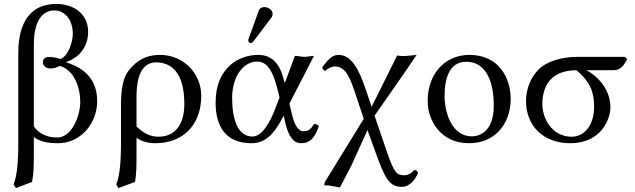

<svg xmlns="http://www.w3.org/2000/svg" viewBox="-20 -718 3227 976"><path d="M152 -75.3V-490C152 -641 217 -665 256 -665C310 -665 350 -617 350 -546C350 -504 327 -433 287 -418C259 -428 242 -428 227 -428C212 -428 198 -420 198 -403C198 -380 217 -370 236 -370C253 -370 264 -373 284 -383C357 -362 388 -274 388 -200C388 -134 348 -19 270 -19C209 -19 171.4 -47.1 152 -75.3ZM152 61V-21.3C181.5 1.4 221.1 10 276 10C390 10 474 -91 474 -204C474 -346.9 363.6 -385.4 317 -401V-403C385 -426 428 -483 428 -556C428 -650 352 -698 266 -698C132 -698 73 -600 73 -449V10C73 134 62 186 49 220L61 238L143 207C151 167 152 120 152 61Z M666 207C674 167 674 119 674 61V-17C702 0 728 10 771 10C905 10 1003 -78 1003 -231C1003 -345 913 -439 793 -439C746 -439 697 -426 655 -383C628 -356 595 -322 595 -184V10C595 134 584 186 571 220L582 238ZM917 -189C917 -82 868 -23 785 -23C740 -23 705 -45 674 -75V-228C674 -374 730 -401 773 -401C853 -401 917 -347 917 -189Z M1324 -682C1311 -682 1300 -676 1296 -665L1244 -522C1243 -519 1242 -515 1242 -512C1242 -505 1248 -499 1256 -499C1260 -499 1265 -503 1268 -507L1360 -629C1364 -634 1366 -642 1366 -647C1366 -667 1344 -682 1324 -682ZM1451 -191 1576 -434C1563 -434 1542 -429 1527 -429C1512 -429 1494 -434 1479 -434L1431.5 -306C1428.7 -298.5 1427.1 -294 1424.8 -304C1405 -391 1365.5 -439 1292 -439C1201 -439 1076 -380 1076 -196C1076 -72 1130 10 1258 10C1326 10 1372 -31 1422 -130L1431 -91C1447 -23 1473 10 1510 10C1554 10 1579 -14 1601 -77C1595 -84 1588 -88 1576 -88C1559 -58 1546 -51 1521 -51C1498 -51 1478 -80 1465 -133ZM1401 -222 1385 -181C1351 -86 1309 -24 1263 -24C1189 -24 1160 -111 1160 -219C1160 -334 1220 -405 1287 -405C1347 -405 1373 -339 1396 -243Z M1782 -255 1829 -114 1631 208 1628 224 1654 225 1708 235 1765 126 1848 -57 1887 51C1935 183 1956 232 2023 232C2038.8 232 2057.4 224.7 2073 210C2086.1 197.7 2096.8 179.8 2105 162C2103.4 153.6 2097 147 2086 146C2073 161 2055 173 2037 173C1997 173 1985 165 1945 49L1884 -130L2025 -332L2098 -439C2098 -439 2050 -433 2026 -433C2019 -433 1999 -436 1999 -436L1869 -175L1840 -261C1802.2 -373.1 1765 -439 1699 -439C1666 -439 1642 -408 1618 -376C1619.9 -363.5 1626.6 -360 1634 -358C1650 -374 1669 -380 1680 -380C1727 -380 1750.5 -349.5 1782 -255Z M2154 -205C2154 -103 2222 10 2364 10C2428.4 10 2476.8 -12.7 2510.9 -46C2555.7 -89.8 2576 -152.7 2576 -214C2576 -318 2519 -439 2366 -439C2300.2 -439 2245.9 -412 2209.3 -369C2173 -326.4 2154 -268.2 2154 -205ZM2351 -404C2437 -404 2490 -326 2490 -182C2490 -56 2425 -25 2378 -25C2274 -25 2240 -151 2240 -228C2240 -315 2261 -404 2351 -404Z M3097 -361C3134 -361 3150 -383 3168 -417L3157 -429H2916C2825 -429 2754 -401 2719 -366C2677 -324 2654 -265 2654 -204C2654 -78 2742 10 2879 10C3038 10 3083 -115 3083 -172C3083 -261 3021 -330 2961 -361ZM2886 -23C2783 -23 2737 -120 2737 -188C2737 -283 2782 -361 2911 -361C2968 -311 3000 -266 3000 -175C3000 -81 2950 -23 2886 -23Z"/></svg>

Font: Libertinus Math
Style: Regular
Weight: 400
Designer: Philipp H. Poll
Foundry: Khaled Hosny
Version: Version 6.2